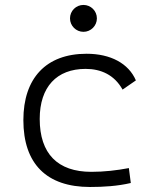

<svg xmlns="http://www.w3.org/2000/svg" viewBox="-20 -744 626 774"><path d="M342.8 9.8C396.5 9.8 454.1 6.3 507.3 -6.3L499.5 -66.4C450.7 -57.1 399.4 -51.3 348.1 -51.3C212.4 -51.3 140.1 -124.5 140.1 -264.6C140.1 -393.6 208.5 -466.3 325.2 -466.3C386.7 -466.3 440.9 -442.4 474.1 -382.8L527.8 -419.9C498.5 -488.3 425.8 -527.3 329.1 -527.3C165.5 -527.3 74.2 -428.7 74.2 -259.8C74.2 -83.5 168 9.8 342.8 9.8ZM316.4 -615.7C346.2 -615.7 370.6 -640.1 370.6 -669.9C370.6 -700.2 346.2 -724.1 316.4 -724.1C286.6 -724.1 262.2 -700.2 262.2 -669.9C262.2 -640.1 286.6 -615.7 316.4 -615.7Z"/></svg>

Font: Cascadia Mono Light
Style: Regular
Weight: 300
Monospace: yes
Designer: Aaron Bell
Foundry: Saja Typeworks
Version: Version 2404.023